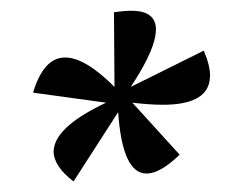

<svg xmlns="http://www.w3.org/2000/svg" viewBox="-20 -603 423 357"><path d="M116.7 -265.6Q79.6 -293.9 79.6 -322.3L80.6 -329.1Q88.4 -370.1 177.2 -412.1L41.5 -430.7Q61 -496.1 101.1 -496.1Q138.2 -496.1 192.9 -441.4L191.9 -580.1Q210.4 -583 224.1 -583Q270 -583 270 -547.9L269 -537.1Q263.2 -502 223.1 -441.4L358.9 -508.8Q370.6 -481.4 370.6 -461.9L369.6 -452.1Q361.8 -408.2 282.7 -408.2Q258.3 -408.2 226.1 -412.1L314 -315.4Q277.8 -280.3 252.4 -280.3Q207.5 -280.3 199.7 -394.5Z"/></svg>

Font: Kelvinch
Style: Bold Italic
Weight: 700
Italic angle: -10°
Designer: Paul James Miller
Foundry: High-Logic / Made with FontCreator
Version: Version 3.30 September 23, 2016